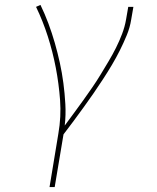

<svg xmlns="http://www.w3.org/2000/svg" viewBox="-20 -548 640 783"><path d="M182 215 218 -3Q230 -72 225 -139.5Q220 -207 207.5 -272Q195 -337 175 -399.5Q155 -462 127 -520L145 -528Q163 -491 177.5 -452Q192 -413 203.5 -373Q215 -333 224 -292Q233 -251 238.5 -209Q244 -167 246.5 -123.5Q249 -80 244 -36Q263 -62 282 -87.5Q301 -113 319.5 -139Q338 -165 356 -191Q374 -217 390 -243.5Q406 -270 422.5 -297.5Q439 -325 453 -353Q467 -381 478 -410Q489 -439 494 -468L503 -520H524L515 -468Q510 -436 497 -404.5Q484 -373 469 -343Q454 -313 436.5 -283.5Q419 -254 400 -225Q381 -196 361.5 -167.5Q342 -139 321.5 -111Q301 -83 280.5 -55Q260 -27 239 0L203 215Z"/></svg>

Font: Iosevka HT Thin Extended
Style: Italic
Weight: 100
Width: 7
Italic angle: -9°
Monospace: yes
Designer: Belleve Invis
Foundry: Belleve Invis
Version: Version 32.3.0; ttfautohint (v1.8.4)